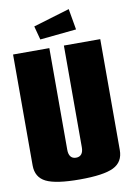

<svg xmlns="http://www.w3.org/2000/svg" viewBox="-99 -970 708 1041"><g transform="rotate(-10 255.0 -450.0)"><path d="M174.8 -774.9 154.8 -850.1 355 -910.2 375 -794.9ZM15.1 -720.2H214.8V-160.2Q214.8 -135.7 225.1 -122.8Q235.4 -109.9 254.9 -109.9Q274.4 -109.9 284.7 -122.8Q294.9 -135.7 294.9 -160.2V-720.2H495.1V-109.9Q495.1 -43.9 440.7 -17.1Q386.2 9.8 254.9 9.8Q123.5 9.8 69.3 -17.1Q15.1 -43.9 15.1 -109.9Z"/></g></svg>

Font: Mikodacs
Style: Regular
Weight: 400
Designer: gluk (gluksza@wp.pl)
Foundry: gluk (gluksza@wp.pl)
Version: Version 0.28